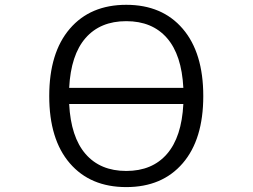

<svg xmlns="http://www.w3.org/2000/svg" viewBox="-20 -760 1040 790"><path d="M267.1 -641.6Q351.6 -740.2 499.5 -740.2Q647.5 -740.2 731.9 -641.6Q816.4 -543 816.4 -364.7Q816.4 -186.5 731.9 -88.4Q647.5 9.8 499.5 9.8Q351.6 9.8 267.1 -88.4Q182.6 -186.5 182.6 -364.7Q182.6 -543 267.1 -641.6ZM264.6 -332Q271.5 -196.3 332 -126.5Q392.6 -56.6 499.5 -56.6Q606.4 -56.6 667 -126.5Q727.5 -196.3 734.4 -332ZM264.6 -398.4H734.4Q727.5 -534.2 667 -603.5Q606.4 -672.9 499.5 -672.9Q392.6 -672.9 332 -603.5Q271.5 -534.2 264.6 -398.4Z"/></svg>

Font: Gen Shin Gothic Monospace Normal
Style: Regular
Weight: 350
Designer: [Source Han Sans]
Ryoko NISHIZUKA  (kana & ideographs); Paul D. Hunt (Latin, Greek & Cyrillic); Wenlong ZHANG  (bopomofo
Version: Version 1.002.20150607